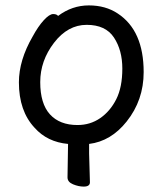

<svg xmlns="http://www.w3.org/2000/svg" viewBox="-20 -512 602 711"><path d="M267 -49Q314 -49 351 -74.5Q388 -100 410.5 -144.5Q433 -189 433 -258Q433 -326 402 -373Q371 -420 301 -420Q231 -420 180 -353.5Q129 -287 129 -208Q129 -128 165 -88.5Q201 -49 267 -49ZM290 179Q271 179 250.5 170.5Q230 162 230 145L232 21Q155 14 108 -39Q50 -101 50 -207Q50 -289 101 -377Q121 -414 142 -437Q163 -460 177 -460Q190 -460 195 -453Q247 -492 309 -492Q371 -492 416 -462Q512 -399 512 -245Q512 -141 449 -62Q391 11 310 21V56L313 163Q313 179 290 179Z"/></svg>

Font: LXGW WenKai Lite Medium
Style: Regular
Weight: 500
Designer: LXGW / Fontworks Inc.
Foundry: LXGW / Fontworks Inc.
Version: Version 1.511; March 25, 2025